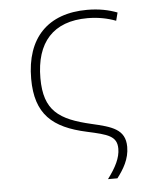

<svg xmlns="http://www.w3.org/2000/svg" viewBox="-53 -586 705 830"><g transform="rotate(-5 300.0 -171.5)"><path d="M382 197H423C451 160 477 118 477 65C477 -12 418 -27 332 -47C193 -79 129 -122 129 -263C129 -418 205 -504 354 -504C399 -504 440 -496 477 -482L486 -517C450 -531 407 -540 356 -540C185 -540 89 -441 89 -264C89 -110 162 -47 309 -15C400 5 438 15 438 70C438 109 418 149 382 197Z"/></g></svg>

Font: Noto Sans Mono ExtraLight
Style: Regular
Weight: 200
Designer: Monotype Design Team
Foundry: Monotype Imaging Inc.
Version: Version 2.014